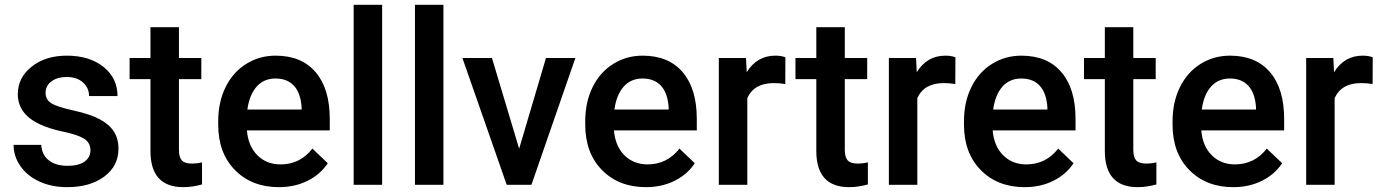

<svg xmlns="http://www.w3.org/2000/svg" viewBox="-20 -770 5753 800"><path d="M356.9 -143.6Q356.9 -175.3 330.8 -191.9Q304.7 -208.5 244.1 -221.2Q183.6 -233.9 143.1 -253.4Q54.2 -296.4 54.2 -377.9Q54.2 -446.3 111.8 -492.2Q169.4 -538.1 258.3 -538.1Q353 -538.1 411.4 -491.2Q469.7 -444.3 469.7 -369.6H351.1Q351.1 -403.8 325.7 -426.5Q300.3 -449.2 258.3 -449.2Q219.2 -449.2 194.6 -431.2Q169.9 -413.1 169.9 -382.8Q169.9 -355.5 192.9 -340.3Q215.8 -325.2 285.6 -309.8Q355.5 -294.4 395.3 -273.2Q435.1 -252 454.3 -222.2Q473.6 -192.4 473.6 -149.9Q473.6 -78.6 414.6 -34.4Q355.5 9.8 259.8 9.8Q194.8 9.8 144 -13.7Q93.3 -37.1 64.9 -78.1Q36.6 -119.1 36.6 -166.5H151.9Q154.3 -124.5 183.6 -101.8Q212.9 -79.1 261.2 -79.1Q308.1 -79.1 332.5 -96.9Q356.9 -114.7 356.9 -143.6Z M725.6 -656.7V-528.3H818.8V-440.4H725.6V-145.5Q725.6 -115.2 737.5 -101.8Q749.5 -88.4 780.3 -88.4Q800.8 -88.4 821.8 -93.3V-1.5Q781.2 9.8 743.7 9.8Q606.9 9.8 606.9 -141.1V-440.4H520V-528.3H606.9V-656.7Z M1142.1 9.8Q1029.3 9.8 959.2 -61.3Q889.2 -132.3 889.2 -250.5V-265.1Q889.2 -344.2 919.7 -406.5Q950.2 -468.8 1005.4 -503.4Q1060.5 -538.1 1128.4 -538.1Q1236.3 -538.1 1295.2 -469.2Q1354 -400.4 1354 -274.4V-226.6H1008.8Q1014.2 -161.1 1052.5 -123Q1090.8 -85 1148.9 -85Q1230.5 -85 1281.7 -150.9L1345.7 -89.8Q1314 -42.5 1261 -16.4Q1208 9.8 1142.1 9.8ZM1127.9 -442.9Q1079.1 -442.9 1049.1 -408.7Q1019 -374.5 1010.7 -313.5H1236.8V-322.3Q1232.9 -381.8 1205.1 -412.4Q1177.2 -442.9 1127.9 -442.9Z M1572.3 0H1453.6V-750H1572.3Z M1827.6 0H1709V-750H1827.6Z M2143.1 -150.4 2254.9 -528.3H2377.4L2194.3 0H2091.3L1906.7 -528.3H2029.8Z M2671.4 9.8Q2558.6 9.8 2488.5 -61.3Q2418.5 -132.3 2418.5 -250.5V-265.1Q2418.5 -344.2 2449 -406.5Q2479.5 -468.8 2534.7 -503.4Q2589.8 -538.1 2657.7 -538.1Q2765.6 -538.1 2824.5 -469.2Q2883.3 -400.4 2883.3 -274.4V-226.6H2538.1Q2543.5 -161.1 2581.8 -123Q2620.1 -85 2678.2 -85Q2759.8 -85 2811 -150.9L2875 -89.8Q2843.3 -42.5 2790.3 -16.4Q2737.3 9.8 2671.4 9.8ZM2657.2 -442.9Q2608.4 -442.9 2578.4 -408.7Q2548.3 -374.5 2540 -313.5H2766.1V-322.3Q2762.2 -381.8 2734.4 -412.4Q2706.5 -442.9 2657.2 -442.9Z M3252 -419.9Q3228.5 -423.8 3203.6 -423.8Q3122.1 -423.8 3093.8 -361.3V0H2975.1V-528.3H3088.4L3091.3 -469.2Q3134.3 -538.1 3210.4 -538.1Q3235.8 -538.1 3252.4 -531.2Z M3500 -656.7V-528.3H3593.3V-440.4H3500V-145.5Q3500 -115.2 3512 -101.8Q3523.9 -88.4 3554.7 -88.4Q3575.2 -88.4 3596.2 -93.3V-1.5Q3555.7 9.8 3518.1 9.8Q3381.3 9.8 3381.3 -141.1V-440.4H3294.4V-528.3H3381.3V-656.7Z M3960.4 -419.9Q3937 -423.8 3912.1 -423.8Q3830.6 -423.8 3802.2 -361.3V0H3683.6V-528.3H3796.9L3799.8 -469.2Q3842.8 -538.1 3918.9 -538.1Q3944.3 -538.1 3960.9 -531.2Z M4249.5 9.8Q4136.7 9.8 4066.7 -61.3Q3996.6 -132.3 3996.6 -250.5V-265.1Q3996.6 -344.2 4027.1 -406.5Q4057.6 -468.8 4112.8 -503.4Q4168 -538.1 4235.8 -538.1Q4343.8 -538.1 4402.6 -469.2Q4461.4 -400.4 4461.4 -274.4V-226.6H4116.2Q4121.6 -161.1 4159.9 -123Q4198.2 -85 4256.3 -85Q4337.9 -85 4389.2 -150.9L4453.1 -89.8Q4421.4 -42.5 4368.4 -16.4Q4315.4 9.8 4249.5 9.8ZM4235.4 -442.9Q4186.5 -442.9 4156.5 -408.7Q4126.5 -374.5 4118.2 -313.5H4344.2V-322.3Q4340.3 -381.8 4312.5 -412.4Q4284.7 -442.9 4235.4 -442.9Z M4702.1 -656.7V-528.3H4795.4V-440.4H4702.1V-145.5Q4702.1 -115.2 4714.1 -101.8Q4726.1 -88.4 4756.8 -88.4Q4777.3 -88.4 4798.3 -93.3V-1.5Q4757.8 9.8 4720.2 9.8Q4583.5 9.8 4583.5 -141.1V-440.4H4496.6V-528.3H4583.5V-656.7Z M5118.7 9.8Q5005.9 9.8 4935.8 -61.3Q4865.7 -132.3 4865.7 -250.5V-265.1Q4865.7 -344.2 4896.2 -406.5Q4926.8 -468.8 4981.9 -503.4Q5037.1 -538.1 5105 -538.1Q5212.9 -538.1 5271.7 -469.2Q5330.6 -400.4 5330.6 -274.4V-226.6H4985.4Q4990.7 -161.1 5029.1 -123Q5067.4 -85 5125.5 -85Q5207 -85 5258.3 -150.9L5322.3 -89.8Q5290.5 -42.5 5237.5 -16.4Q5184.6 9.8 5118.7 9.8ZM5104.5 -442.9Q5055.7 -442.9 5025.6 -408.7Q4995.6 -374.5 4987.3 -313.5H5213.4V-322.3Q5209.5 -381.8 5181.6 -412.4Q5153.8 -442.9 5104.5 -442.9Z M5699.2 -419.9Q5675.8 -423.8 5650.9 -423.8Q5569.3 -423.8 5541 -361.3V0H5422.4V-528.3H5535.6L5538.6 -469.2Q5581.5 -538.1 5657.7 -538.1Q5683.1 -538.1 5699.7 -531.2Z"/></svg>

Font: Vazir Medium UI
Style: Medium-UI
Weight: 500
Designer: Saber Rastikerdar
Foundry: Saber Rastikerdar
Version: Version 30.0.0